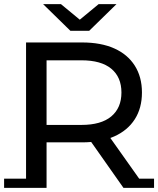

<svg xmlns="http://www.w3.org/2000/svg" viewBox="-22 -907 771 936"><path d="M105 0V-700H378Q470 -700 535 -671Q600 -642 635 -587Q670 -532 670 -456Q670 -380 635 -325.5Q600 -271 535 -242Q470 -213 378 -213H160L205 -259V0ZM580 9 395 -254H502L682 0ZM205 -249 160 -298H375Q471 -298 520.5 -339.5Q570 -381 570 -456Q570 -531 520.5 -572Q471 -613 375 -613H160L205 -663ZM-2 -36H205V9H-2ZM580 -36H729V9H580ZM321 -757 188 -887H275L407 -778H327L459 -887H546L413 -757Z"/></svg>

Font: Montserrat Underline Thin Medium
Style: Regular
Weight: 500
Version: Version 9.000